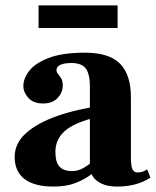

<svg xmlns="http://www.w3.org/2000/svg" viewBox="-20 -675 574 707"><path d="M411 12Q376 12 353.5 1Q331 -10 321 -26.5Q311 -43 311 -59V-358Q311 -401 296.5 -422Q282 -443 242 -443Q228 -443 215.5 -440.5Q203 -438 195.5 -432Q188 -426 188 -417Q188 -409 194 -402Q200 -395 205.5 -386Q211 -377 211 -360Q211 -335 192.5 -314.5Q174 -294 138 -294Q103 -294 84.5 -314.5Q66 -335 66 -358Q66 -386 87.5 -414Q109 -442 159 -461.5Q209 -481 293 -481Q382 -481 422 -440.5Q462 -400 462 -317V-98Q462 -62 468 -51Q474 -40 486 -40Q499 -40 507 -43.5Q515 -47 522 -51L534 -21Q506 -3 475.5 4.5Q445 12 411 12ZM177 12Q106 12 70 -16Q34 -44 34 -97Q34 -147 75.5 -184.5Q117 -222 191 -248Q265 -274 363 -287V-249Q269 -231 226.5 -199Q184 -167 184 -116Q184 -77 199.5 -61Q215 -45 245 -45Q267 -45 286.5 -56Q306 -67 321.5 -80.5Q337 -94 347 -104L362 -74Q343 -54 318 -34.5Q293 -15 259 -1.5Q225 12 177 12ZM122 -572V-655H413V-572Z"/></svg>

Font: Frank Ruhl Libre ExtraBold
Style: Regular
Weight: 800
Designer: Yanek Iontef
Foundry: Fontef
Version: Version 6.003;gftools[0.9.30]